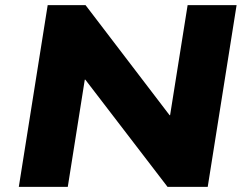

<svg xmlns="http://www.w3.org/2000/svg" viewBox="-20 -725 960 745"><path d="M53 0 165 -705H312L638 -278H640L708 -705H898L786 0H630L311 -416H309L243 0Z"/></svg>

Font: Nunito Sans 7pt SemiExpanded Black
Style: Italic
Weight: 900
Width: 6
Italic angle: -9°
Designer: Vernon Adams
Foundry: Vernon Adams
Version: Version 3.101;gftools[0.9.27]